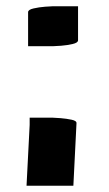

<svg xmlns="http://www.w3.org/2000/svg" viewBox="-20 -474 348 615"><path d="M70 -326V-435Q70 -443 87.5 -447Q105 -451 124.5 -452.5Q144 -454 150 -454H230V-345Q230 -337 212.5 -333Q195 -329 176 -327.5Q157 -326 150 -326ZM75 -74V-97H150Q156 -97 174.5 -95.5Q193 -94 209.5 -90.5Q226 -87 225 -79L215 121H65Z"/></svg>

Font: Gajraj One
Style: Regular
Weight: 400
Designer: Saurabh Sharma
Foundry: Saurabh Sharma
Version: Version 1.000